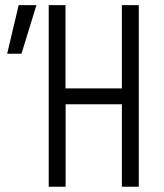

<svg xmlns="http://www.w3.org/2000/svg" viewBox="-20 -713 626 733"><path d="M445.3 0H509.8V-693.4H445.3V-375.5H230V-693.4H166V0H230.5V-314.9H445.3ZM7.3 -507.8H62L119.1 -693.4H51.3Z"/></svg>

Font: Cascadia Mono Light
Style: Regular
Weight: 300
Monospace: yes
Designer: Aaron Bell
Foundry: Saja Typeworks
Version: Version 2404.023